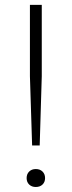

<svg xmlns="http://www.w3.org/2000/svg" viewBox="-20 -760 294 786"><path d="M111.5 -164.5 102.5 -448V-740H151V-448L142.5 -164.5ZM126.5 5.5Q110 5.5 99.5 -4.5Q89 -14.5 89 -31Q89 -47.5 99.5 -57.8Q110 -68 126.5 -68Q143.5 -68 154 -57.8Q164.5 -47.5 164.5 -31Q164.5 -14.5 154 -4.5Q143.5 5.5 126.5 5.5Z"/></svg>

Font: Encode Sans Exp XLt
Style: Regular
Weight: 200
Width: 7
Designer: Multiple Designers
Foundry: Impallari Type
Version: Version 3.002; ttfautohint (v1.8.3) -l 8 -r 50 -G 200 -x 14 